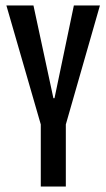

<svg xmlns="http://www.w3.org/2000/svg" viewBox="-20 -680 388 700"><path d="M128.7 0V-226.3L3.3 -660H102L174.7 -322H178.7L249.3 -660H344.3L220 -226.3V0Z"/></svg>

Font: Bricolage Grotesque 96pt ExtraBold Condensed
Style: Regular
Weight: 800
Width: 3
Version: Version 1.001;gftools[0.9.33.dev8+g029e19f]